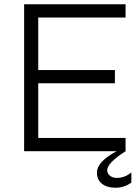

<svg xmlns="http://www.w3.org/2000/svg" viewBox="-20 -708 657 899"><path d="M526 0H93V-688H568V-626H159V-380H518V-318H159V-62H568V0Q482 55 482 89Q482 105 495 115Q508 125 527 125Q565 125 595 99V147Q562 171 520 171Q481 171 457.5 152.5Q434 134 434 100Q434 49 526 0Z"/></svg>

Font: Roundo
Style: Regular
Weight: 400
Designer: Namrata Goyal (Gurmukhi), Shiva Nallaperumal (Latin)
Foundry: Indian Type Foundry
Version: Version 1.000;PS 1.0;hotconv 1.0.88;makeotf.lib2.5.647800